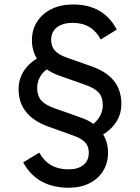

<svg xmlns="http://www.w3.org/2000/svg" viewBox="-20 -752 640 878"><path d="M406.5 -116 362.5 -160.5Q403.5 -176 426.8 -205.5Q450 -235 450 -272Q450 -307 432 -327.8Q414 -348.5 370.5 -364L248.5 -407Q190.5 -427.5 158.2 -470Q126 -512.5 126 -568Q126 -616.5 149.8 -653.2Q173.5 -690 215.8 -710.8Q258 -731.5 314 -731.5Q454 -731.5 514 -616.5L440.5 -571.5Q400.5 -647.5 312.5 -647.5Q267 -647.5 240.5 -627Q214 -606.5 214 -569.5Q214 -540.5 230.2 -521.5Q246.5 -502.5 283 -489.5L397.5 -449Q467.5 -424.5 501.2 -382Q535 -339.5 535 -276.5Q535 -222 501.2 -180Q467.5 -138 406.5 -116ZM295 106.5Q149 106.5 86 -9.5L159.5 -54Q202 22.5 293 22.5Q337 22.5 361.5 2.5Q386 -17.5 386 -53.5Q386 -82.5 370.2 -100.2Q354.5 -118 317 -131.5L202.5 -172.5Q65 -221.5 65 -344Q65 -399 98.8 -441.2Q132.5 -483.5 193.5 -505L233.5 -456Q194.5 -442 172.2 -413.8Q150 -385.5 150 -349.5Q150 -314.5 168.2 -293.2Q186.5 -272 229 -257L351 -214Q409.5 -193.5 441.8 -151.8Q474 -110 474 -54Q474 -6.5 451.5 29.8Q429 66 388.8 86.2Q348.5 106.5 295 106.5Z"/></svg>

Font: Google Sans Code
Style: Regular
Weight: 400
Monospace: yes
Designer: Google Sans Code Authors
Foundry: Google LLC
Version: Version 6.000